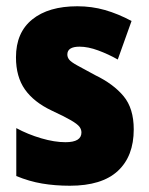

<svg xmlns="http://www.w3.org/2000/svg" viewBox="-20 -583 476 613"><path d="M407 -170Q407 -84 356 -37Q305 10 203 10Q156 10 114.5 3Q73 -4 32 -21V-174Q69 -154 111.5 -141.5Q154 -129 189 -129Q240 -129 240 -160Q240 -170 233.5 -178.5Q227 -187 206.5 -199Q186 -211 145 -230Q88 -257 59.5 -297.5Q31 -338 31 -400Q31 -479 83 -521Q135 -563 227 -563Q273 -563 315 -551Q357 -539 400 -516L356 -393Q326 -410 293.5 -422Q261 -434 234 -434Q195 -434 195 -409Q195 -400 201 -392.5Q207 -385 226 -374.5Q245 -364 284 -343Q342 -315 374.5 -276Q407 -237 407 -170Z"/></svg>

Font: Noto Sans Bengali Condensed Black
Style: Regular
Weight: 900
Width: 3
Designer: Joana Ranito - Universal Thirst; Jelle Bosma - Monotype Design Team
Foundry: Universal Thirst ehf.
Version: Version 3.000; ttfautohint (v1.8.4.7-5d5b)